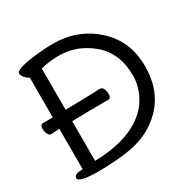

<svg xmlns="http://www.w3.org/2000/svg" viewBox="-162 -878 1051 1053"><g transform="rotate(-30 364.0 -352.0)"><path d="M182.1 -45.9Q321.8 -48.8 414.8 -90.3Q507.8 -131.8 552 -201.4Q596.2 -271 596.2 -348.1Q596.2 -488.8 504.6 -566.9Q413.1 -645 297.9 -645Q234.9 -645 182.1 -629.9V-369.1Q355 -372.1 402.8 -375Q416 -375 423.1 -359.6Q430.2 -344.2 430.2 -325.2Q430.2 -299.8 410.2 -299.8Q293 -299.8 182.1 -296.9ZM175.8 14.2Q44.9 14.2 44.9 -15.1Q44.9 -40 100.1 -40V-295.9L46.9 -293Q34.2 -293 27.1 -309.1Q20 -325.2 20 -344.2Q20 -368.2 41 -368.2H100.1V-621.1Q88.9 -624 74.5 -639.9Q60.1 -655.8 60.1 -668Q60.1 -701.2 244.1 -715.8Q276.9 -717.8 303.2 -717.8Q458 -717.8 568.6 -618.4Q679.2 -519 679.2 -360.1Q679.2 -201.2 582 -106Q500 -23.9 375 -2Q297.9 12.2 175.8 14.2Z"/></g></svg>

Font: LXGW WenKai Screen
Style: Regular
Weight: 400
Designer: LXGW / Fontworks Inc.
Foundry: LXGW / Fontworks Inc.
Version: Version 1.510;January 18,2025